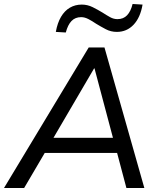

<svg xmlns="http://www.w3.org/2000/svg" viewBox="-44 -943 797 963"><path d="M-24 0 401 -705H480L680 0H590L538 -196L571 -176H148L191 -194L77 0ZM428 -600 215 -236 193 -252H551L527 -235L430 -600ZM286 -780 236 -783Q244 -828 262 -858.5Q280 -889 306.5 -904.5Q333 -920 366 -920Q395 -920 421 -907Q447 -894 470 -880Q490 -867 508 -857Q526 -847 545 -847Q575 -847 593.5 -866.5Q612 -886 621 -923L671 -920Q660 -855 626 -819Q592 -783 542 -783Q512 -783 486.5 -796.5Q461 -810 438 -824Q419 -837 400 -847Q381 -857 363 -857Q333 -857 314.5 -837.5Q296 -818 286 -780Z"/></svg>

Font: Nunito Sans 12pt Medium
Style: Italic
Weight: 500
Italic angle: -9°
Designer: Vernon Adams
Foundry: Vernon Adams
Version: Version 3.101;gftools[0.9.27]